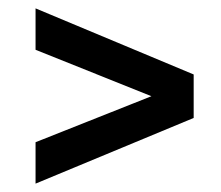

<svg xmlns="http://www.w3.org/2000/svg" viewBox="-20 -484 528 459"><path d="M65 -45V-144L342 -254L65 -365V-464L443 -306V-202Z"/></svg>

Font: Archivo ExtraCondensed SemiBold
Style: Regular
Weight: 600
Width: 2
Designer: Hector Gatti
Foundry: Omnibus-Type
Version: Version 2.001